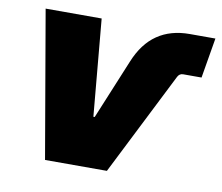

<svg xmlns="http://www.w3.org/2000/svg" viewBox="-65 -616 802 694"><g transform="rotate(10 336.0 -269.5)"><path d="M141.6 0 48.8 -539.1H254.4L286.6 -184.1H291.5L382.3 -403.8Q410.2 -472.2 459 -505.6Q507.8 -539.1 577.6 -539.1H671.9L647 -391.6H579.6Q572.8 -391.6 567.9 -388.4Q563 -385.3 559.6 -378.9L368.7 0Z"/></g></svg>

Font: Inter 18pt Black
Style: Italic
Weight: 900
Italic angle: -9.3988°
Designer: Rasmus Andersson
Foundry: rsms
Version: Version 4.001;git-66647c0bb